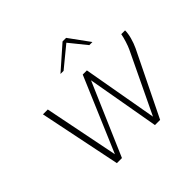

<svg xmlns="http://www.w3.org/2000/svg" viewBox="-178 -970 1177 1177"><g transform="rotate(-45 410.5 -381.5)"><path d="M101 -532H143L240 -47L446 -532H482L568 -45L756 -438Q765 -457 774.5 -487Q784 -517 788 -540H821Q821 -513 812 -480Q803 -447 789 -417L585 0H540L457 -471L254 0H210ZM502 -763H533L629 -631H602L513 -741L379 -631H352Z"/></g></svg>

Font: Exo ExtraLight
Style: Italic
Weight: 275
Italic angle: -9°
Designer: Natanael Gama
Foundry: Natanael Gama
Version: Version 1.500; ttfautohint (v1.6)